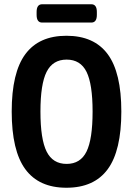

<svg xmlns="http://www.w3.org/2000/svg" viewBox="-20 -875 624 902"><path d="M292 7Q163 7 99 -80Q35 -167 35 -351Q35 -534 99 -620.5Q163 -707 292 -707Q422 -707 486 -620.5Q550 -534 550 -351Q550 -167 486 -80Q422 7 292 7ZM293 -105Q358 -105 386.5 -163Q415 -221 415 -351Q415 -480 386.5 -537.5Q358 -595 293 -595Q228 -595 199 -537.5Q170 -480 170 -351Q170 -221 199 -163Q228 -105 293 -105ZM178 -769Q152 -769 152 -805V-819Q152 -855 178 -855H409Q435 -855 435 -819V-805Q435 -769 409 -769Z"/></svg>

Font: Asap Condensed SemiBold
Style: Regular
Weight: 600
Width: 3
Designer: Pablo Cosgaya
Foundry: Omnibus-Type
Version: Version 3.001; ttfautohint (v1.8.4.7-5d5b)